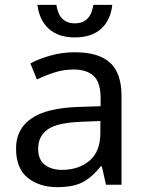

<svg xmlns="http://www.w3.org/2000/svg" viewBox="-20 -760 601 790"><path d="M288 -545Q386 -545 433 -502Q480 -459 480 -365V0H416L399 -76H395Q360 -32 321.5 -11Q283 10 215 10Q142 10 94 -28.5Q46 -67 46 -149Q46 -229 109 -272.5Q172 -316 303 -320L394 -323V-355Q394 -422 365 -448Q336 -474 283 -474Q241 -474 203 -461.5Q165 -449 132 -433L105 -499Q140 -518 188 -531.5Q236 -545 288 -545ZM314 -259Q214 -255 175.5 -227Q137 -199 137 -148Q137 -103 164.5 -82Q192 -61 235 -61Q303 -61 348 -98.5Q393 -136 393 -214V-262ZM288 -606Q221 -606 181.5 -641Q142 -676 134 -740H212Q223 -664 288 -664Q353 -664 364 -740H442Q435 -676 395.5 -641Q356 -606 288 -606Z"/></svg>

Font: Noto Sans Living
Style: Regular
Weight: 400
Designer: Monotype Design Team
Foundry: Monotype Imaging Inc.
Version: Version 2.013; ttfautohint (v1.8.4.7-5d5b)